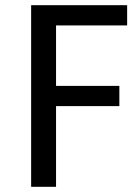

<svg xmlns="http://www.w3.org/2000/svg" viewBox="-20 -720 530 740"><path d="M470 -622H196V-389H440V-311H196V0H100V-700H470Z"/></svg>

Font: Orienta
Style: Regular
Weight: 400
Designer: Eduardo Rodriguez Tunni
Foundry: Eduardo Rodriguez Tunni
Version: Version 1.001